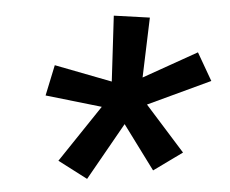

<svg xmlns="http://www.w3.org/2000/svg" viewBox="-41 -817 682 569"><g transform="rotate(-5 300.0 -532.5)"><path d="M196 -295 116 -356 258 -504 95 -552 130 -639 294 -576 317 -770 423 -755 386 -580 556 -640 588 -552 392 -499 486 -348 393 -303 321 -447Z"/></g></svg>

Font: Iosevka Curly SmBdExObl
Style: Regular
Weight: 600
Width: 7
Italic angle: -9°
Monospace: yes
Designer: Belleve Invis
Foundry: Belleve Invis
Version: Version 11.1.0; ttfautohint (v1.8.3)